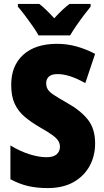

<svg xmlns="http://www.w3.org/2000/svg" viewBox="-20 -947 531 977"><path d="M464 -217Q464 -153 435.5 -101.5Q407 -50 353.5 -20Q300 10 223 10Q168 10 124 0Q80 -10 33 -35V-207Q80 -178 128.5 -162.5Q177 -147 217 -147Q252 -147 268.5 -162Q285 -177 285 -200Q285 -216 277 -229.5Q269 -243 247.5 -259Q226 -275 185 -298Q140 -324 106.5 -352Q73 -380 55 -418.5Q37 -457 37 -515Q37 -613 98.5 -668.5Q160 -724 270 -724Q322 -724 370 -710.5Q418 -697 464 -673L414 -524Q333 -570 273 -570Q242 -570 228.5 -557Q215 -544 215 -524Q215 -506 223 -492.5Q231 -479 254.5 -463.5Q278 -448 322 -423Q390 -385 427 -338.5Q464 -292 464 -217ZM176 -767Q166 -786 146.5 -814Q127 -842 106.5 -869Q86 -896 71 -913V-927H180Q198 -913 216 -895.5Q234 -878 256 -854Q278 -878 297 -896Q316 -914 334 -927H441V-913Q426 -895 406 -868.5Q386 -842 367.5 -815Q349 -788 337 -767Z"/></svg>

Font: Noto Sans Lao Looped Condensed Black
Style: Regular
Weight: 900
Width: 3
Designer: Mark Frömberg, Ben Mitchell
Foundry: The Fontpad Ltd
Version: Version 1.002; ttfautohint (v1.8.4.7-5d5b)